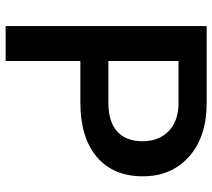

<svg xmlns="http://www.w3.org/2000/svg" viewBox="-56 -695 751 679"><g transform="rotate(90 319.5 -355.5)"><path d="M195.8 -264.2V0H72.3V-710.9H344.2Q463.4 -710.9 533.4 -648.9Q603.5 -586.9 603.5 -484.9Q603.5 -380.4 534.9 -322.3Q466.3 -264.2 342.8 -264.2ZM195.8 -363.3H344.2Q410.2 -363.3 444.8 -394.3Q479.5 -425.3 479.5 -483.9Q479.5 -541.5 444.3 -575.9Q409.2 -610.4 347.7 -611.3H195.8Z"/></g></svg>

Font: Roboto-o Medium
Style: Regular
Weight: 500
Designer: Google
Version: Version 2.134; 2016; ttfautohint (v1.6)